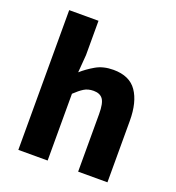

<svg xmlns="http://www.w3.org/2000/svg" viewBox="-128 -803 828 905"><g transform="rotate(20 285.5 -350.5)"><path d="M65 0V-701H212V-529L205 -440Q233 -465 270 -486.5Q307 -508 358 -508Q439 -508 475.5 -455Q512 -402 512 -308V0H365V-289Q365 -343 350.5 -363Q336 -383 304 -383Q276 -383 256 -370.5Q236 -358 212 -335V0Z"/></g></svg>

Font: TypoPRO Source Sans Pro
Style: Bold
Weight: 700
Designer: Paul D. Hunt
Foundry: Adobe Systems Incorporated
Version: Version 2.020;PS 2.000;hotconv 1.0.86;makeotf.lib2.5.63406